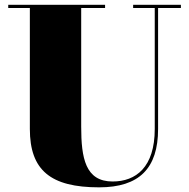

<svg xmlns="http://www.w3.org/2000/svg" viewBox="-20 -770 792 804"><path d="M14.5 -750V-736.5H105V-230C105 -57 192 14.5 395 14.5C563 14.5 642 -65 642 -230V-736.5H737.5V-750H537.5V-736.5H628V-230C628 -69.5 549 -10 451.5 -10C337.5 -10 320 -108 320 -240V-736.5H420V-750Z"/></svg>

Font: Bodoni* 16pt Fatface
Style: Regular
Weight: 900
Version: Version 2.3